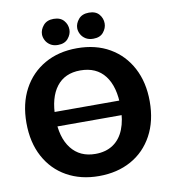

<svg xmlns="http://www.w3.org/2000/svg" viewBox="-98 -991 971 1095"><g transform="rotate(-10 387.5 -444.0)"><path d="M387 20Q282 20 201.5 -25Q121 -70 76 -153.5Q31 -237 31 -350Q31 -462 75.5 -545Q120 -628 200.5 -674Q281 -720 388 -720Q497 -720 577 -673.5Q657 -627 701 -543.5Q745 -460 745 -350Q745 -236 699.5 -152.5Q654 -69 573.5 -24.5Q493 20 387 20ZM389 -108Q449 -108 491 -136Q533 -164 554.5 -217.5Q576 -271 576 -347Q576 -465 527 -528.5Q478 -592 385 -592Q295 -592 247 -529.5Q199 -467 199 -352Q199 -236 249 -172Q299 -108 389 -108ZM149 -300V-384H626V-300ZM286 -757Q260 -757 242 -768.5Q224 -780 215 -797.5Q206 -815 206 -832Q206 -859 226.5 -883.5Q247 -908 286 -908Q325 -908 345 -885Q365 -862 365 -832Q365 -805 345 -781Q325 -757 286 -757ZM491 -757Q464 -757 446 -768.5Q428 -780 419 -797.5Q410 -815 410 -832Q410 -859 430.5 -883.5Q451 -908 491 -908Q530 -908 549.5 -885Q569 -862 569 -832Q569 -805 549.5 -781Q530 -757 491 -757Z"/></g></svg>

Font: Moderustic
Style: Bold
Weight: 700
Designer: Tural Alisoy
Foundry: TAFT Foundry
Version: Version 2.120